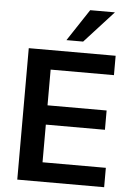

<svg xmlns="http://www.w3.org/2000/svg" viewBox="-62 -1000 722 1046"><g transform="rotate(5 299.0 -477.0)"><path d="M547.9 0V-106H201.7V-312H524.9V-417.5H201.7V-612.8H547.9V-718.8H72.8V0ZM364.7 -780.3 523.4 -954.1H388.2L273.4 -780.3Z"/></g></svg>

Font: Winston SemiBold
Style: Regular
Weight: 600
Designer: Vernon Adams, Kim Jin-seong, David Berlow, Cristiano Sobral
Foundry: The Winston Project Authors
Version: Version 3.004